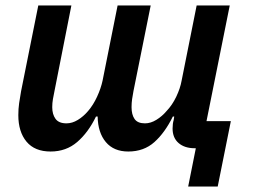

<svg xmlns="http://www.w3.org/2000/svg" viewBox="-20 -542 925 702"><path d="M668 140 696 0H692Q655 0 633 -19Q611 -38 611 -72Q611 -80 612 -88.5Q613 -97 615 -103L617 -116H612Q583 -57 544.5 -22.5Q506 12 449 12Q396 12 367 -22.5Q338 -57 337 -116H331Q303 -58 262.5 -23Q222 12 165 12Q107 12 77 -24Q47 -60 47 -121Q47 -144 50 -165Q53 -186 57 -208L120 -522H241L179 -208Q176 -194 173.5 -179.5Q171 -165 171 -150Q171 -124 183 -107.5Q195 -91 223 -91Q244 -91 264.5 -103.5Q285 -116 302 -136Q321 -158 335 -188.5Q349 -219 355 -247L410 -522H531L468 -209Q465 -194 463 -179.5Q461 -165 461 -150Q461 -123 472 -107Q483 -91 510 -91Q531 -91 552 -104Q573 -117 589 -136Q610 -158 624.5 -188.5Q639 -219 644 -247L699 -522H820L735 -99H824L776 140Z"/></svg>

Font: IBM Plex Sans SemiBold
Style: Italic
Weight: 600
Italic angle: -11.31°
Designer: Mike Abbink, Paul van der Laan, Pieter van Rosmalen
Foundry: Bold Monday
Version: Version 3.201